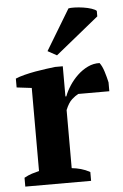

<svg xmlns="http://www.w3.org/2000/svg" viewBox="-54 -804 539 843"><g transform="rotate(-5 215.5 -382.5)"><path d="M23 0ZM290 -385Q278 -379 262 -365Q246 -351 233 -319V-63Q253 -61 273 -55.5Q293 -50 313 -39V0H23V-39Q41 -49 57 -54Q73 -59 89 -63V-429L23 -437V-476Q39 -483 62.5 -489Q86 -495 111 -499.5Q136 -504 159.5 -507Q183 -510 199 -512H233V-379H237Q245 -401 260.5 -425Q276 -449 297 -469Q318 -489 343 -501Q368 -513 395 -512Q406 -498 414 -472.5Q422 -447 427 -424V-385ZM280 -763Q288 -765 306.5 -764.5Q325 -764 345 -761Q365 -758 381.5 -752.5Q398 -747 403 -741V-717L212 -562L172 -584Z"/></g></svg>

Font: PT Serif
Style: Bold
Weight: 700
Designer: A.Korolkova, O.Umpeleva, V.Yefimov
Foundry: ParaType Ltd
Version: Version 1.000W OFL; ttfautohint (v1.6)